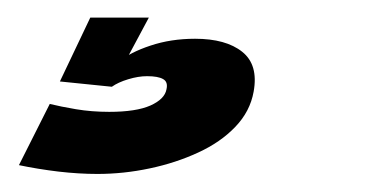

<svg xmlns="http://www.w3.org/2000/svg" viewBox="-20 -20 436 218"><path d="M90.5 177.5Q120.5 177.5 150 171.2Q179.5 165 205 153.2Q230.5 141.5 247.2 124Q264 106.5 268 84Q273.5 53.5 255 38.8Q236.5 24 201.5 24Q174 24 150.8 31.8Q127.5 39.5 114.5 50.5L107 78.5Q114 73.5 125.5 70Q137 66.5 147 66.5Q159.5 66.5 165.2 69.8Q171 73 169 81.5Q167 92.5 150.8 99.8Q134.5 107 104 107Q84 107 66.2 104Q48.5 101 36.5 98L1.5 167.5Q23 172 46.2 174.8Q69.5 177.5 90.5 177.5ZM107 78.5 149 0H82.5L48 72.5Z"/></svg>

Font: Anybody
Style: Bold Italic
Weight: 700
Italic angle: -10°
Designer: Tyler Finck
Foundry: Etcetera Type Company
Version: Version 1.113;gftools[0.9.25]